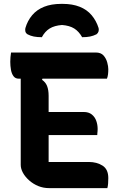

<svg xmlns="http://www.w3.org/2000/svg" viewBox="-20 -971 640 991"><path d="M37 -700H474Q501 -700 514.5 -684.5Q528 -669 533.5 -648.5Q539 -628 539 -614Q539 -599 537.5 -587Q536 -575 532 -565H76Q59 -565 49.5 -578Q40 -591 36.5 -611Q33 -631 33 -652Q33 -663 34 -675.5Q35 -688 37 -700ZM180 -393H412Q438 -393 454 -380Q470 -367 477 -347Q484 -327 484 -305Q484 -299 483.5 -293.5Q483 -288 482.5 -283.5Q482 -279 482 -274H180ZM234 0Q204 0 178 -10.5Q152 -21 131 -39.5Q110 -58 98.5 -79Q87 -100 87 -120Q87 -167 87 -214Q87 -261 87 -308.5Q87 -356 87 -403Q87 -450 87 -496.5Q87 -543 87 -588H207L197 -559Q215 -547 223 -527Q231 -507 231 -476Q231 -434 231 -391.5Q231 -349 231 -306Q231 -263 231 -220Q231 -177 231 -135H438Q480 -135 509.5 -116Q539 -97 539 -52Q539 -38 538 -24Q537 -10 534 0ZM196 -779Q172 -779 154.5 -782.5Q137 -786 122 -794Q113 -800 111 -808.5Q109 -817 111 -826Q122 -864 146 -892.5Q170 -921 207.5 -936Q245 -951 296 -951H304Q354 -951 391.5 -936Q429 -921 453 -892.5Q477 -864 489 -826Q491 -817 488.5 -808.5Q486 -800 478 -794Q462 -786 445 -782.5Q428 -779 404 -779Q387 -809 363 -824Q339 -839 300 -842Q261 -839 236.5 -824Q212 -809 196 -779Z"/></svg>

Font: Recursive Monospace Casual
Style: Bold
Weight: 700
Version: Version 1.047